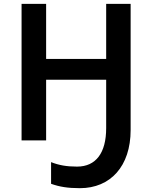

<svg xmlns="http://www.w3.org/2000/svg" viewBox="-20 -734 792 1004"><path d="M663.1 -713.9H535.2V-425.8H221.2V-713.9H92.8V0H221.2V-316.9H535.2V-64C535.2 65.4 481.9 137.2 382.8 137.2C328.1 137.2 288.1 129.9 247.1 113.8V227.1C290.5 242.7 334 250 397.9 250C557.6 250 663.1 135.3 663.1 -54.2Z"/></svg>

Font: Noto Reveo Sans
Style: Regular
Weight: 600
Designer: Monotype Design Team
Foundry: Monotype Imaging Inc.
Version: Version 2.007